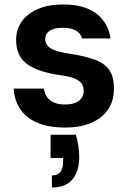

<svg xmlns="http://www.w3.org/2000/svg" viewBox="-20 -558 581 858"><path d="M273 12Q195 12 144.5 -10.5Q94 -33 69 -72.5Q44 -112 41 -162H176Q179 -143 189 -126.5Q199 -110 219.5 -100.5Q240 -91 271 -91Q297 -91 316 -98.5Q335 -106 344.5 -120Q354 -134 354 -152Q354 -175 341.5 -188.5Q329 -202 306 -210Q283 -218 249 -222Q202 -229 165.5 -240.5Q129 -252 103.5 -270Q78 -288 65 -315Q52 -342 52 -381Q52 -426 77 -461.5Q102 -497 149 -517.5Q196 -538 262 -538Q358 -538 411 -497Q464 -456 474 -386H347Q341 -409 319 -421.5Q297 -434 261 -434Q223 -434 202.5 -420.5Q182 -407 182 -384Q182 -369 191 -356Q200 -343 223 -334Q246 -325 286 -319Q357 -308 402 -292Q447 -276 468.5 -245Q490 -214 489 -159Q489 -106 462 -67.5Q435 -29 386.5 -8.5Q338 12 273 12ZM212 280V226Q238 226 250 210.5Q262 195 262 163V148H206V44H319Q327 71 330.5 96Q334 121 334 144Q334 208 303.5 244Q273 280 212 280Z"/></svg>

Font: DM Sans 9pt
Style: Bold
Weight: 700
Version: Version 4.004;gftools[0.9.30]